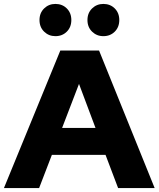

<svg xmlns="http://www.w3.org/2000/svg" viewBox="-27 -957 807 977"><path d="M-7 0 280 -700H477L760 0H574L510 -169H237L172 0ZM289 -306H459L375 -530ZM255 -773Q221 -773 197.5 -796Q174 -819 174 -855Q174 -891 197.5 -914Q221 -937 255 -937Q290 -937 313 -914Q336 -891 336 -855Q336 -819 313 -796Q290 -773 255 -773ZM499 -773Q465 -773 441.5 -796Q418 -819 418 -855Q418 -891 441.5 -914Q465 -937 499 -937Q534 -937 557 -914Q580 -891 580 -855Q580 -819 557 -796Q534 -773 499 -773Z"/></svg>

Font: Red Hat Display Black
Style: Regular
Weight: 900
Designer: Pentagram, MCKL
Foundry: Pentagram, MCKL
Version: Version 1.023; ttfautohint (v1.8.3)